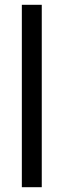

<svg xmlns="http://www.w3.org/2000/svg" viewBox="-20 -780 264 800"><path d="M154 0V-760H71V0Z"/></svg>

Font: Noto Sans Lao Looped Condensed
Style: Regular
Weight: 400
Width: 3
Designer: Mark Frömberg, Ben Mitchell
Foundry: The Fontpad Ltd
Version: Version 1.002